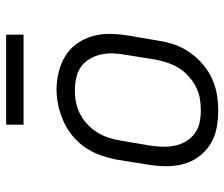

<svg xmlns="http://www.w3.org/2000/svg" viewBox="-74 -666 747 640"><g transform="rotate(-90 300.0 -345.5)"><path d="M251 8Q221 8 191.5 2Q162 -4 138 -19.5Q114 -35 97.5 -58Q81 -81 73.5 -109Q66 -137 66.5 -167.5Q67 -198 72 -228L88 -328Q93 -355 102 -381.5Q111 -408 127 -432.5Q143 -457 165.5 -476Q188 -495 214.5 -507Q241 -519 268 -525Q295 -531 323 -531Q353 -531 382 -523.5Q411 -516 435 -501Q459 -486 475.5 -462.5Q492 -439 500 -411Q508 -383 507.5 -352.5Q507 -322 502 -292L485 -192Q481 -165 472 -138.5Q463 -112 446.5 -88Q430 -64 407.5 -44.5Q385 -25 359 -13Q333 -1 305.5 3.5Q278 8 251 8ZM252 -50Q273 -50 293 -53.5Q313 -57 332 -67Q351 -77 367 -91.5Q383 -106 394 -124Q405 -142 411.5 -162Q418 -182 422 -202L438 -302Q442 -323 442.5 -344Q443 -365 438.5 -384.5Q434 -404 423.5 -421.5Q413 -439 397 -450Q381 -461 360.5 -465.5Q340 -470 319 -470Q299 -470 279 -466Q259 -462 240.5 -452.5Q222 -443 206 -428Q190 -413 179 -395Q168 -377 161.5 -357.5Q155 -338 152 -318L135 -218Q132 -198 131.5 -177Q131 -156 135 -136.5Q139 -117 149.5 -99.5Q160 -82 175.5 -70.5Q191 -59 211 -54.5Q231 -50 252 -50ZM205 -641V-699H505V-641Z"/></g></svg>

Font: Iosevka Etoile Light Oblique
Style: Regular
Weight: 300
Italic angle: -9°
Designer: Belleve Invis
Foundry: Belleve Invis
Version: Version 15.5.2; ttfautohint (v1.8.4)